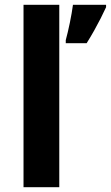

<svg xmlns="http://www.w3.org/2000/svg" viewBox="-20 -780 462 800"><path d="M227 0H78V-760H227ZM422 -750Q412 -728 399.5 -703.5Q387 -679 372.5 -653Q358 -627 341 -600H254V-613Q258 -628 262.5 -646.5Q267 -665 271 -685Q275 -705 278.5 -724.5Q282 -744 284 -760H422Z"/></svg>

Font: Noto Sans Tamil
Style: Regular
Weight: 400
Designer: Jelle Bosma - Monotype Design Team
Foundry: Monotype Imaging Inc.
Version: Version 2.003